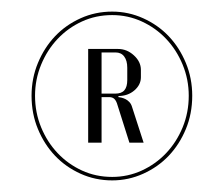

<svg xmlns="http://www.w3.org/2000/svg" viewBox="-20 -748 386 331"><path d="M173.4 -437Q201.4 -437 226.9 -448.5Q252.4 -460 270.9 -479.5Q289.4 -499 300.4 -525.5Q311.4 -552 311.4 -583Q311.4 -613 300.4 -639.5Q289.4 -666 270.9 -685.5Q252.4 -705 226.9 -716.5Q201.4 -728 173.4 -728Q144.4 -728 118.9 -716.5Q93.4 -705 74.9 -685.5Q56.4 -666 45.4 -639.5Q34.4 -613 34.4 -583Q34.4 -552 45.4 -525.5Q56.4 -499 74.9 -479.5Q93.4 -460 118.9 -448.5Q144.4 -437 173.4 -437ZM173.4 -443Q145.4 -443 121.4 -454Q97.4 -465 79.4 -484Q61.4 -503 50.9 -528.5Q40.4 -554 40.4 -583Q40.4 -611 50.9 -636.5Q61.4 -662 79.4 -681Q97.4 -700 121.4 -711Q145.4 -722 173.4 -722Q200.4 -722 224.4 -711Q248.4 -700 266.4 -681Q284.4 -662 294.9 -636.5Q305.4 -611 305.4 -583Q305.4 -554 294.9 -528.5Q284.4 -503 266.4 -484Q248.4 -465 224.4 -454Q200.4 -443 173.4 -443ZM132 -663.6V-502H155.1V-580.6H168.1Q173.9 -580.6 177.2 -577.4Q180.5 -574.2 182.5 -567.1L203.1 -502H227.6L207.4 -564.4Q206 -569 202.8 -572.3Q199.6 -575.6 196 -577.3Q192.4 -579 188.9 -579.8Q185.5 -580.6 184.2 -580.6V-582.5Q200.4 -582.5 211.6 -592.1Q222.9 -601.8 222.9 -614.9V-627.5Q222.9 -641.6 210.8 -652.6Q198.8 -663.6 183.5 -663.6ZM155.1 -657.6H179.1Q188.9 -657.6 194.1 -650.6Q199.4 -643.6 199.4 -631.1V-610Q199.4 -598.3 194.5 -592.5Q189.6 -586.6 178.6 -586.6H155.1Z"/></svg>

Font: Moniqa Black
Style: Regular
Weight: 900
Designer: Rajesh Rajput
Foundry: Rajesh Rajput
Version: Version 1.000